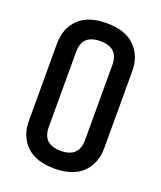

<svg xmlns="http://www.w3.org/2000/svg" viewBox="-131 -772 728 867"><g transform="rotate(20 233.0 -339.0)"><path d="M320 -520Q320 -602 233 -602Q146 -602 146 -520V-158Q146 -75 233 -75Q320 -75 320 -158ZM52 -523Q52 -598 97.5 -643Q143 -688 232.5 -688Q322 -688 368 -642.5Q414 -597 414 -523V-154Q414 -80 368 -35Q322 10 233 10Q144 10 98 -35Q52 -80 52 -154Z"/></g></svg>

Font: Khand Medium
Style: Regular
Weight: 500
Designer: Devanagari: Sanchit Sawaria, Jyotish Sonowal; Latin: Satya Rajpurohit
Foundry: Indian Type Foundry
Version: Version 1.100;PS 1.0;hotconv 1.0.78;makeotf.lib2.5.61930; tt